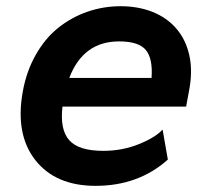

<svg xmlns="http://www.w3.org/2000/svg" viewBox="-20 -586 672 621"><path d="M370.1 -565.9Q427.2 -565.9 473.6 -547.4Q520 -528.8 550.5 -493.4Q581.1 -458 592.5 -406.5Q604 -355 590.8 -289.1L582 -241.2H182.1Q173.3 -167 203.9 -132.6Q234.4 -98.1 314 -98.1Q376 -98.1 429.9 -120.1Q483.9 -142.1 505.9 -167L522.9 -69.8Q427.7 15.1 289.1 15.1Q160.2 15.1 94.7 -67.6Q29.3 -150.4 53.2 -287.1Q64.9 -354.5 95.5 -408.4Q126 -462.4 168.7 -496.3Q211.4 -530.3 262.9 -548.1Q314.5 -565.9 370.1 -565.9ZM365.2 -452.1Q249 -452.1 204.1 -334H470.2Q474.6 -396.5 451.7 -424.3Q428.7 -452.1 365.2 -452.1Z"/></svg>

Font: Stilu SemiBold
Style: Italic
Weight: 600
Italic angle: -10°
Designer: Genilson Lima Santos
Foundry: Genilson Lima Santos
Version: Version 1.200;PS 001.200;hotconv 1.0.88;makeotf.lib2.5.64775